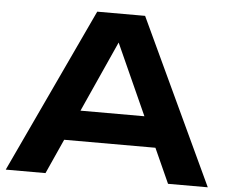

<svg xmlns="http://www.w3.org/2000/svg" viewBox="-53 -811 1033 871"><g transform="rotate(5 464.0 -375.0)"><path d="M200 -158V-296H720V-158ZM573 -750 924 0H743L436 -681H492L185 0H4L355 -750Z"/></g></svg>

Font: Unbounded Medium
Style: Regular
Weight: 500
Designer: Luke Prowse, Jean-Baptiste Morizot, Fátima Lázaro, Florian Runge
Foundry: NaN
Version: Version 1.700